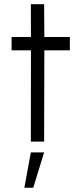

<svg xmlns="http://www.w3.org/2000/svg" viewBox="-20 -677 384 918"><path d="M314 -436.5H192L191 0H127.5L128 -436.5H35.5V-500H128L127.5 -657H191L192 -500H314ZM96.5 220.5 127.5 51.5H191L139 220.5Z"/></svg>

Font: Urbanist Light
Style: Regular
Weight: 300
Designer: Corey Hu
Foundry: Corey Hu
Version: Version 1.330; ttfautohint (v1.8.4.7-5d5b)